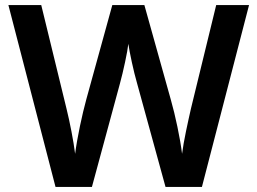

<svg xmlns="http://www.w3.org/2000/svg" viewBox="-20 -734 1011 754"><path d="M958 -714H829L730 -308C718 -255 701 -179 695 -130C688 -189 668 -283 651 -342L547 -714H421L319 -344C303 -286 283 -193 275 -130C269 -179 254 -256 241 -308L142 -714H13L198 0H341L451 -406C464 -453 481 -532 484 -562C488 -532 505 -452 518 -408L630 0H773Z"/></svg>

Font: Noto Sans Khmer UI SemiBold
Style: Regular
Weight: 600
Designer: Danh Hong and the Monotype Design Team
Foundry: Monotype Imaging Inc.
Version: Version 2.002